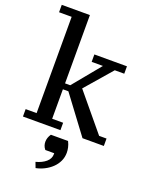

<svg xmlns="http://www.w3.org/2000/svg" viewBox="-184 -844 950 1218"><g transform="rotate(20 291.0 -235.0)"><path d="M317 -525H537V-475H473L318 -296L522 -50H572V0H428L242 -249H205V-50H279V0H26V-50H100V-700H15V-750H205V-289H240L393 -475H317ZM199 243Q241 232 266.5 210Q292 188 292 158V151H232Q222 139 218 126.5Q214 114 214 102Q214 74 232 48H348Q358 68 362 86Q366 104 366 121Q366 152 353.5 178.5Q341 205 319.5 225.5Q298 246 270.5 260Q243 274 213 280Z"/></g></svg>

Font: PT Serif Caption
Style: Regular
Weight: 400
Designer: A.Korolkova, O.Umpeleva, V.Yefimov
Foundry: ParaType Ltd
Version: Version 1.000W OFL